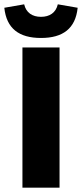

<svg xmlns="http://www.w3.org/2000/svg" viewBox="-32 -870 380 890"><path d="M72 0H244V-650H72ZM158 -694C260 -694 318 -738 328 -834L236 -850C227 -811 198 -792 158 -792C118 -792 89 -811 80 -850L-12 -834C-2 -738 56 -694 158 -694Z"/></svg>

Font: Giro Sans Black
Style: Regular
Weight: 900
Designer: Paul D. Hunt
Foundry: Adobe Systems Incorporated
Version: Version 1.000;PS 1.0;hotconv 1.0.88;makeotf.lib2.5.647800